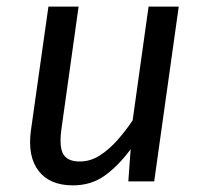

<svg xmlns="http://www.w3.org/2000/svg" viewBox="-20 -547 616 579"><path d="M200 12Q130 12 96.5 -31.5Q63 -75 73 -152L126 -527H217L165 -156Q158 -102 171.5 -81Q185 -60 220 -60Q253 -60 281.5 -78.5Q310 -97 335 -125.5Q360 -154 380 -184L428 -527H519L445 0H367L374 -97Q337 -47 296 -17.5Q255 12 200 12Z"/></svg>

Font: Fira Sans Variable
Style: Italic
Weight: 397
Italic angle: -8°
Designer: Carrois Corporate & Edenspiekermann AG
Foundry: Carrois Corporate GbR & Edenspiekermann AG
Version: Version 4.202